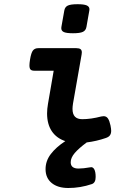

<svg xmlns="http://www.w3.org/2000/svg" viewBox="-20 -686 640 936"><path d="M278.8 -548.3Q278.8 -552.2 279.3 -554.7L293.5 -634.8Q296.4 -651.9 310.3 -658.7Q324.2 -665.5 358.4 -665.5Q389.2 -665.5 402.6 -659.7Q416 -653.8 416 -641.1Q416 -637.2 415.5 -634.8L401.4 -554.7Q398.4 -537.6 384.3 -530.8Q370.1 -523.9 335.9 -523.9Q304.7 -523.9 291.7 -529.5Q278.8 -535.2 278.8 -548.3ZM522 -48.3Q522 -35.2 516.1 -26.6Q510.3 -18.1 495.6 -13.2Q450.7 2.4 402.8 8.3Q363.8 37.1 344.2 60.1Q324.7 83 324.7 105Q324.7 135.7 362.8 135.7Q385.3 135.7 421.4 129.4Q432.6 127 439.5 139.2Q446.3 151.4 446.3 176.8Q446.3 205.1 427.7 211.4Q371.6 230.5 313 230.5Q261.7 230.5 231.9 206.1Q202.1 181.6 202.1 138.7Q202.1 98.6 227.5 65.2Q252.9 31.7 298.3 2Q255.4 -12.2 232.4 -46.6Q209.5 -81.1 209.5 -132.8Q209.5 -154.8 213.9 -179.7L241.7 -341.3H147.5Q134.8 -341.3 129.2 -346.7Q123.5 -352.1 123.5 -367.2Q123.5 -378.4 126.5 -396Q131.8 -428.7 140.6 -439.9Q149.4 -451.2 167 -451.2H352.5Q366.2 -451.2 372.6 -446.3Q378.9 -441.4 378.9 -430.7Q378.9 -428.2 377.9 -420.4L335.9 -181.2Q333.5 -165.5 333.5 -155.3Q333.5 -129.4 345.5 -117.2Q357.4 -105 380.9 -105Q423.3 -105 473.6 -118.2Q480.5 -119.6 485.4 -119.6Q498.5 -119.6 506.1 -108.6Q513.7 -97.7 518.6 -74.7Q522 -57.6 522 -48.3Z"/></svg>

Font: Courier Prime Sans
Style: Bold Italic
Weight: 700
Italic angle: -10°
Designer: Alan Dague-Greene
Foundry: Quote-Unquote Apps
Version: Version 3.020